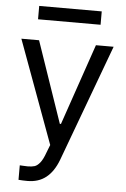

<svg xmlns="http://www.w3.org/2000/svg" viewBox="-60 -750 649 992"><g transform="rotate(5 264.5 -254.0)"><path d="M74.2 197.3V122.1L89.8 123Q97.7 124 115.2 124Q136.7 124 150.9 119.6Q165 115.2 179.2 97.7Q193.4 80.1 206.1 43.9L221.7 3.9L25.4 -530.3H117.2L261.7 -109.4H267.6L412.1 -530.3H503.9L279.3 76.2Q255.9 137.7 216.8 168.5Q177.7 199.2 121.1 199.2Q95.7 199.2 74.2 197.3ZM426.8 -637.7H102.5V-707H426.8Z"/></g></svg>

Font: Pretendard GOV Variable
Style: Regular
Weight: 400
Designer: Base glyphs from Inter by Rasmus Andersson; Hangul glyphs from Noto Sans CJK(Source Han Sans) by Jang Soo-young and Kang
Foundry: Kil Hyung-jin
Version: Version 1.307;Glyphs 3.2 (3192)